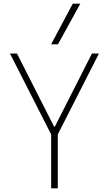

<svg xmlns="http://www.w3.org/2000/svg" viewBox="-20 -1020 590 1040"><path d="M257 0V-292L34 -730H72L273 -334H277L478 -730H516L293 -292V0ZM294 -780H257L374 -1000H415Z"/></svg>

Font: M PLUS Code Latin SemiExpanded ExtraLight
Style: Regular
Weight: 250
Width: 6
Designer: Coji Morishita
Foundry: UNDERFOREST DESIGN
Version: Version 1.002; ttfautohint (v1.8.3)